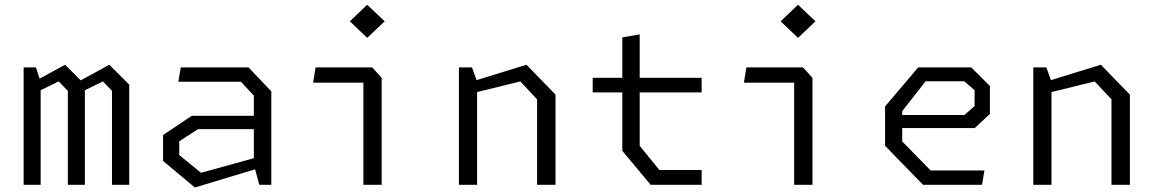

<svg xmlns="http://www.w3.org/2000/svg" viewBox="-20 -798 5000 829"><path d="M463.5 0H538V-432.5L452 -518.5L328.5 -451L261 -518.5L151 -458.5L135 -507H82V0H155.5V-408.5L233.5 -446.5L273 -405.5V0H346.5V-408.5L424.5 -446.5L463.5 -405.5Z M1099.5 0H1151.5V-403.5L1053 -507H760.5L750 -445H1020L1076 -385.5V-298H808L684 -215V-103L821.5 11.5L1081.5 -67ZM754 -128.5V-188L835 -240.5H1076V-115L848 -52Z M1549 0H1628V-462L1587 -507H1342.5L1332 -441H1549ZM1490.5 -706 1565.5 -634.5 1641 -706 1565.5 -777.5Z M2299 0H2378.5V-389.5L2253 -518.5L2037.5 -452L2018 -507H1961.5V0H2040V-400.5L2226.5 -446.5L2299 -369Z M2789.5 0H3009.5V-64H2827L2742 -168.5V-399H3009.5V-462H2742V-649.5L2667 -636.5V-462H2539V-399H2667V-146.5Z M3409 0H3488V-462L3447 -507H3202.5L3192 -441H3409ZM3350.5 -706 3425.5 -634.5 3501 -706 3425.5 -777.5Z M3965.5 0H4220L4230.5 -62H3998L3875.5 -187.5V-245H4188.5L4254 -306V-427L4173.5 -507H3944.5L3801.5 -338.5V-168.5ZM3875.5 -301.5V-318L3976.5 -447H4143.5L4188 -408.5V-340L4144 -301.5Z M4779 0H4858.5V-389.5L4733 -518.5L4517.5 -452L4498 -507H4441.5V0H4520V-400.5L4706.5 -446.5L4779 -369Z"/></svg>

Font: Monaspace Krypton Light
Style: Regular
Weight: 300
Designer: Riley Cran & the Lettermatic Team
Foundry: Lettermatic
Version: Version 1.101 (Monaspace Krypton)